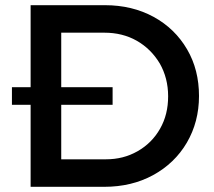

<svg xmlns="http://www.w3.org/2000/svg" viewBox="-20 -720 826 740"><path d="M572 -655C517 -685 454 -700 385 -700H98V-384H26V-316H98V0H382C452 0 515 -15 570 -45C625 -75 669 -117 700 -170C731 -223 747 -283 747 -350C747 -417 732 -477 701 -530C670 -583 627 -625 572 -655ZM510 -137C473 -116 433 -106 388 -106H216V-316H414V-384H216V-594H383C428 -594 470 -584 507 -563C544 -542 574 -512 596 -475C617 -438 628 -396 628 -349C628 -302 618 -261 597 -224C576 -187 547 -158 510 -137Z"/></svg>

Font: Argentum Sans
Style: Regular
Weight: 400
Designer: Julieta Ulanovsky
Foundry: Julieta Ulanovsky
Version: Version 5.001;March 29, 2019;FontCreator 11.5.0.2425 64-bit